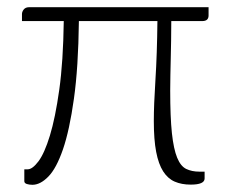

<svg xmlns="http://www.w3.org/2000/svg" viewBox="-20 -510 636 533"><path d="M559 -490V-467Q559 -451.5 541.5 -451.5H455.5Q455.5 -422 455 -396.2Q454.5 -370.5 454 -347Q453.5 -323.5 453 -301.8Q452.5 -280 452.5 -258.5Q452.5 -185 457.2 -140.5Q462 -96 471.8 -72.2Q481.5 -48.5 497 -41Q512.5 -33.5 533.5 -33.5H548V-14.5Q548 2.5 509.5 2.5Q484 2.5 465 -5.8Q446 -14 433 -34.2Q420 -54.5 413.5 -88.5Q407 -122.5 407 -174Q407 -218.5 411.5 -288.5Q416 -358.5 417 -451.5H199Q197.5 -323 185.2 -235.8Q173 -148.5 154.8 -95.5Q136.5 -42.5 114.2 -19.8Q92 3 70 3Q61.5 3 54.5 0.8Q47.5 -1.5 47.5 -7V-40H57Q70 -40 86.8 -62.2Q103.5 -84.5 118.5 -133.5Q133.5 -182.5 144.5 -260.8Q155.5 -339 157 -451.5H41V-471Q41 -477.5 46 -483.8Q51 -490 61 -490Z"/></svg>

Font: Lato Light
Style: Regular
Weight: 300
Designer: Lukasz Dziedzic
Foundry: tyPoland Lukasz Dziedzic
Version: Version 2.007; 2014-02-27